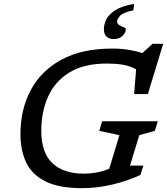

<svg xmlns="http://www.w3.org/2000/svg" viewBox="-20 -970 870 1000"><path d="M416.5 -65.5Q448 -65.5 480.8 -71.2Q513.5 -77 549 -91L602 -266L497 -288.5L512 -338.5H802L786.5 -288.5L705.5 -266L657 -107.5H726.5L711.5 -59Q643 -27 563.8 -8.5Q484.5 10 407.5 10Q289 10 218.5 -24.5Q148 -59 117.2 -122.2Q86.5 -185.5 86.5 -271.5Q86.5 -400 140.2 -500.8Q194 -601.5 300.2 -659.2Q406.5 -717 564 -717Q609.5 -717 649 -710.8Q688.5 -704.5 721.5 -693.5L774.5 -742H830L750 -480H678.5L689 -609Q655 -627.5 618 -633.2Q581 -639 537 -639Q416.5 -639 341 -592.2Q265.5 -545.5 230.2 -466.2Q195 -387 195 -289Q195 -174.5 253 -120Q311 -65.5 416.5 -65.5ZM635.5 -818Q635.5 -800.5 618.8 -783.5Q602 -766.5 571.5 -766.5Q548.5 -766.5 534.8 -779.2Q521 -792 521 -818Q521 -843.5 534 -869.5Q547 -895.5 581 -917.2Q615 -939 678.5 -950L675 -916.5Q622 -905.5 606 -888.2Q590 -871 590 -858Q590 -845.5 601.5 -839Q613 -832.5 624.2 -828.2Q635.5 -824 635.5 -818Z"/></svg>

Font: Newsreader 6pt
Style: Italic
Weight: 400
Italic angle: -17°
Designer: Hugues Gentile
Foundry: Production Type
Version: Version 1.003; ttfautohint (v1.8.3)